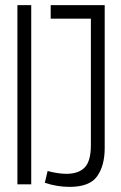

<svg xmlns="http://www.w3.org/2000/svg" viewBox="-20 -720 471 750"><path d="M48 0V-700H102V0ZM155 -6 166 -52Q184 -47 203.5 -44Q223 -41 239 -41Q287 -41 311 -66Q335 -91 335 -153V-647H178V-700H389V-142Q389 -73 359.5 -31.5Q330 10 252 10Q203 10 155 -6Z"/></svg>

Font: Georama Condensed Light
Style: Regular
Weight: 300
Width: 3
Designer: Jean-Baptiste Levee
Foundry: Production Type
Version: Version 1.000